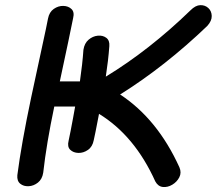

<svg xmlns="http://www.w3.org/2000/svg" viewBox="-20 -739 863 764"><path d="M598 -17Q609 3 628 5Q647 7 665.5 -4Q684 -15 693.5 -33.5Q703 -52 694 -73Q607 -265 458 -363Q637 -475 805 -636Q823 -656 822.5 -675.5Q822 -695 809 -707Q796 -719 777 -718.5Q758 -718 738 -698Q575 -540 401 -434Q411 -499 415 -555Q417 -578 403 -588.5Q389 -599 369 -597Q349 -595 332.5 -581Q316 -567 312 -541Q308 -484 298 -415H218Q259 -606 271 -667Q277 -691 264.5 -703Q252 -715 232 -715.5Q212 -716 194 -703.5Q176 -691 171 -665Q171 -661 138 -509Q105 -356 104 -351Q65 -166 49 -42Q47 -19 60.5 -8Q74 3 94 2Q114 1 131 -12.5Q148 -26 152 -52Q165 -168 196 -315H279Q276 -298 271 -271Q266 -244 261 -218Q256 -192 253 -179Q247 -155 259.5 -143Q272 -131 292 -130.5Q312 -130 330 -142.5Q348 -155 353 -181Q356 -193 360 -214Q364 -235 368 -255Q372 -275 374 -286Q516 -199 598 -17Z"/></svg>

Font: Balsamiq Sans
Style: Italic
Weight: 400
Italic angle: -12°
Designer: Michael Angeles
Foundry: Balsamiq SRL
Version: Version 1.020; ttfautohint (v1.8.4.7-5d5b);gftools[0.9.26]